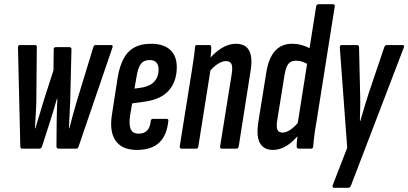

<svg xmlns="http://www.w3.org/2000/svg" viewBox="-20 -703 1931 908"><path d="M86 0Q76 0 76 -11L65 -479Q65 -490 74 -490H145Q150 -490 152.5 -487.5Q155 -485 154 -479L152 -241Q152 -210 149.5 -169Q147 -128 145 -96H147Q157 -129 167 -161Q177 -193 186 -225L233 -371L234 -470Q234 -480 244 -480H308Q318 -480 318 -470L312 -225Q310 -193 309 -161Q308 -129 306 -96H308Q316 -129 325.5 -162.5Q335 -196 344 -227L421 -479Q424 -490 432 -490H505Q516 -490 512 -479L352 -11Q349 0 341 0H258Q247 0 247 -11L248 -123Q248 -144 249 -175Q250 -206 251 -236H249Q241 -207 232.5 -179Q224 -151 215 -123L179 -11Q175 0 167 0Z M627 6Q557 6 526.5 -38Q496 -82 510 -165L536 -333Q550 -419 587.5 -457.5Q625 -496 695 -496Q753 -496 784.5 -467.5Q816 -439 816 -386Q816 -319 779.5 -276.5Q743 -234 669 -223L605 -214L595 -156Q589 -112 598.5 -91.5Q608 -71 636 -71Q662 -71 676 -86Q690 -101 693 -131Q694 -141 704 -141H767Q778 -141 776 -131Q769 -62 732.5 -28Q696 6 627 6ZM616 -284 652 -289Q691 -296 710.5 -318Q730 -340 730 -374Q730 -419 687 -419Q660 -419 646 -400.5Q632 -382 625 -336Z M1030 0Q1019 0 1021 -11L1076 -354Q1081 -387 1074.5 -400.5Q1068 -414 1049 -414Q1031 -414 1010.5 -401Q990 -388 969 -363L966 -420Q996 -456 1029 -476Q1062 -496 1095 -496Q1141 -496 1158.5 -463.5Q1176 -431 1164 -361L1109 -11Q1107 0 1098 0ZM840 0Q829 0 830 -11L887 -367Q893 -406 897 -433.5Q901 -461 902 -479Q902 -490 912 -490H970Q979 -490 979 -479Q979 -460 976 -434Q973 -408 971 -391L976 -376L918 -11Q917 0 908 0Z M1271 6Q1227 6 1209 -27Q1191 -60 1202 -128L1239 -358Q1250 -428 1280.5 -462Q1311 -496 1361 -496Q1386 -496 1409.5 -489Q1433 -482 1455 -469L1443 -395Q1425 -406 1410 -411Q1395 -416 1380 -416Q1365 -416 1354.5 -410Q1344 -404 1337 -389.5Q1330 -375 1326 -351L1291 -134Q1286 -103 1292 -89.5Q1298 -76 1316 -76Q1334 -76 1355 -90.5Q1376 -105 1396 -131L1400 -74Q1367 -33 1335.5 -13.5Q1304 6 1271 6ZM1393 0Q1383 0 1383 -11Q1383 -30 1386.5 -56Q1390 -82 1392 -99L1387 -114L1475 -672Q1477 -683 1486 -683H1554Q1565 -683 1563 -672L1476 -123Q1469 -85 1466 -57.5Q1463 -30 1461 -11Q1461 0 1451 0Z M1560 185Q1555 185 1553.5 182Q1552 179 1553 174L1622 -4L1587 -479Q1587 -485 1589.5 -487.5Q1592 -490 1597 -490H1668Q1678 -490 1678 -479L1683 -263Q1684 -231 1683.5 -197.5Q1683 -164 1682 -131H1684Q1693 -164 1703.5 -197.5Q1714 -231 1724 -263L1797 -479Q1801 -490 1809 -490H1883Q1888 -490 1890 -487.5Q1892 -485 1890 -479L1640 174Q1635 185 1628 185Z"/></svg>

Font: Sofia Sans Extra Condensed SemiBold
Style: Italic
Weight: 600
Italic angle: -9°
Designer: Botio Nikoltchev, Ani Petrova
Foundry: lettersoup
Version: Version 4.101